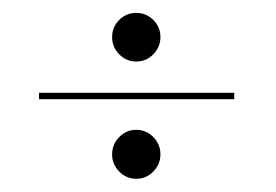

<svg xmlns="http://www.w3.org/2000/svg" viewBox="-20 -423 428 298"><path d="M191.5 -327.5Q176 -327.5 165 -338.8Q154 -350 154 -365.5Q154 -381 165 -392Q176 -403 191.5 -403Q207 -403 218 -392Q229 -381 229 -365.5Q229 -350 218 -338.8Q207 -327.5 191.5 -327.5ZM40.5 -269V-279H343.5V-269ZM191.5 -145.5Q176 -145.5 165 -156.8Q154 -168 154 -183.5Q154 -199 165 -210.2Q176 -221.5 191.5 -221.5Q207 -221.5 218 -210.2Q229 -199 229 -183.5Q229 -168 218 -156.8Q207 -145.5 191.5 -145.5Z"/></svg>

Font: Imbue 100pt ExtraBold
Style: Regular
Weight: 800
Designer: Tyler Finck
Foundry: Etcetera Type Company
Version: Version 1.102; ttfautohint (v1.8.3)